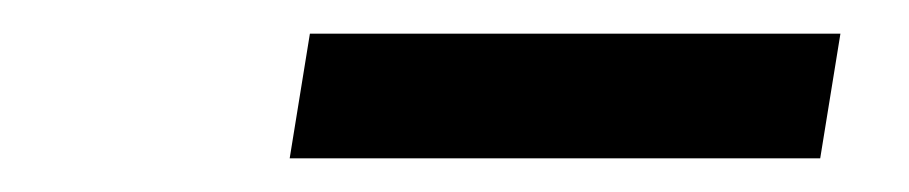

<svg xmlns="http://www.w3.org/2000/svg" viewBox="-20 -710 540 114"><path d="M152 -616 164 -690H479L467 -616Z"/></svg>

Font: Nunito Sans 12pt
Style: Bold Italic
Weight: 700
Italic angle: -9°
Designer: Vernon Adams
Foundry: Vernon Adams
Version: Version 3.101;gftools[0.9.27]